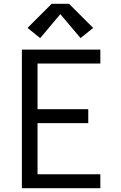

<svg xmlns="http://www.w3.org/2000/svg" viewBox="-20 -998 640 1018"><path d="M96 0V-735H512V-661H179V-419H448V-345H179V-74H512V0ZM407 -796 300 -923 193 -796 126 -850 254 -978H346L474 -850Z"/></svg>

Font: Zed Sans Extended
Style: Regular
Weight: 400
Width: 7
Designer: Belleve Invis
Foundry: Belleve Invis
Version: Version 1.0.0; ttfautohint (v1.8.4)